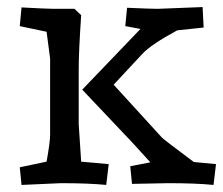

<svg xmlns="http://www.w3.org/2000/svg" viewBox="-20 -519 632 544"><path d="M378 -437 335 -445 340 -497Q407 -494 427 -494L554 -499L557 -441L482 -433Q408 -393 383 -366L302 -279L439 -129Q441 -126 529 -60L592 -54L585 5Q536 0 456 0L354 2L349 -48L406 -59L355 -115L213 -265ZM288 -54 281 5Q232 0 152 0L41 5L36 -45L112 -61Q122 -117 122 -137V-353L112 -429L36 -445L41 -498Q113 -494 133 -494H191L210 -476Q203 -373 203 -323V-167L210 -61Z"/></svg>

Font: Andada
Style: Regular
Weight: 400
Designer: Carolina Giovagnoli
Foundry: Carolina Giovagnoli
Version: Version 1.003